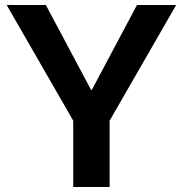

<svg xmlns="http://www.w3.org/2000/svg" viewBox="-20 -750 733 770"><path d="M273.7 0V-266L6.7 -730H163.9L345.7 -388.6H347.7L529.4 -730H686.6L419.6 -266V0Z"/></svg>

Font: M PLUS 1 Thin
Style: Regular
Weight: 100
Designer: Coji Morishita
Foundry: UNDERFOREST DESIGN
Version: Version 1.001